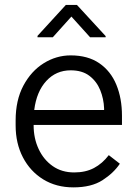

<svg xmlns="http://www.w3.org/2000/svg" viewBox="-20 -768 564 797"><path d="M284.7 9.8Q213.4 9.8 159.4 -23.4Q105.5 -56.6 75.2 -114.7Q44.9 -172.9 44.9 -247.6V-268.1Q44.9 -352.1 77.1 -412.6Q109.4 -473.1 161.6 -505.6Q213.9 -538.1 273.4 -538.1Q344.7 -538.1 392.1 -505.6Q439.5 -473.1 462.9 -416.5Q486.3 -359.9 486.3 -287.6V-249.5H119.6V-247.6Q119.6 -193.8 140.4 -149.4Q161.1 -105 198.7 -78.6Q236.3 -52.2 288.1 -52.2Q335.4 -52.2 370.1 -70.6Q404.8 -88.9 431.6 -124L477.5 -88.4Q451.7 -49.8 405.5 -20Q359.4 9.8 284.7 9.8ZM273.4 -476.1Q212.9 -476.1 172.4 -432.1Q131.8 -388.2 122.1 -311.5H412.1V-318.4Q410.6 -357.9 396 -394Q381.3 -430.2 351.3 -453.1Q321.3 -476.1 273.4 -476.1ZM299.3 -747.6 418.5 -618.2V-613.3H354L276.4 -699.2L199.2 -613.3H135.7V-619.1L253.4 -747.6Z"/></svg>

Font: Vazirmatn FD Light
Style: Regular
Weight: 300
Designer: Saber Rastikerdar
Foundry: Saber Rastikerdar
Version: Version 33.003